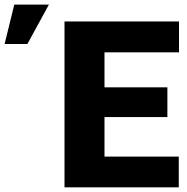

<svg xmlns="http://www.w3.org/2000/svg" viewBox="-174 -803 803 823"><path d="M543.5 -301.3H273.9V-131.8H592.3V0H102.5V-710.9H593.3V-578.6H273.9V-428.7H543.5ZM-112.8 -783.2H35.6L-56.6 -614.3H-154.3Z"/></svg>

Font: Roboto
Style: Regular
Weight: 900
Designer: Google
Version: Version 2.001171; 2014